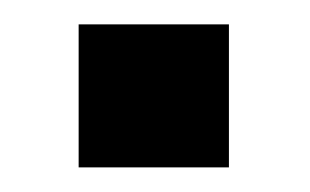

<svg xmlns="http://www.w3.org/2000/svg" viewBox="-20 -136 252 156"><path d="M43.9 0V-116.2H166V0Z"/></svg>

Font: Pontano Sans SemiBold
Style: Regular
Weight: 600
Designer: Vernon Adams
Foundry: Vernon Adams
Version: Version 2.001